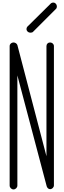

<svg xmlns="http://www.w3.org/2000/svg" viewBox="-20 -1484 494 1492"><path d="M394 -1464C386 -1464 376 -1460 372 -1454L196 -1280C190 -1276 186 -1266 186 -1258C186 -1242 200 -1230 216 -1230C224 -1230 234 -1232 238 -1238L414 -1414C420 -1418 422 -1428 422 -1434C422 -1450 410 -1464 394 -1464ZM369 -1154C353 -1154 341 -1142 341 -1126V-270L115 -1134C111 -1146 97 -1154 85 -1154C69 -1154 55 -1142 55 -1126V-44V-42C55 -26 69 -12 85 -12C101 -12 115 -26 115 -42V-44V-898L343 -36C347 -24 357 -14 369 -14C385 -14 399 -28 399 -44V-1126C399 -1142 385 -1154 369 -1154Z"/></svg>

Font: bauhaus_2017
Style: _regular
Weight: 400
Version: Version 1.0